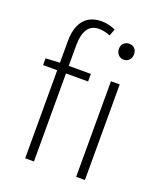

<svg xmlns="http://www.w3.org/2000/svg" viewBox="-136 -819 763 906"><g transform="rotate(20 245.5 -365.5)"><path d="M99 0V-587Q99 -635 113 -667Q127 -699 153.5 -715Q180 -731 218 -731Q235 -731 253.5 -727Q272 -723 288 -715L275 -681Q245 -693 218 -693Q180 -693 161.5 -664.5Q143 -636 143 -584V0ZM28 -442V-476L100 -480H254V-442ZM355 0V-480H399V0ZM376 -596Q360 -596 349 -607.5Q338 -619 338 -637Q338 -655 349 -665.5Q360 -676 376 -676Q393 -676 403.5 -665.5Q414 -655 414 -637Q414 -619 403.5 -607.5Q393 -596 376 -596Z"/></g></svg>

Font: Source Sans 3 Light
Style: Regular
Weight: 300
Designer: Paul D. Hunt
Foundry: Adobe
Version: Version 3.052;hotconv 1.1.0;makeotfexe 2.6.0